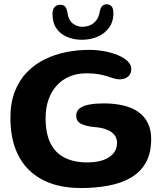

<svg xmlns="http://www.w3.org/2000/svg" viewBox="-20 -864 782 922"><path d="M367.5 39Q290 39 227.8 17.8Q165.5 -3.5 121.2 -45.8Q77 -88 53.5 -151.2Q30 -214.5 30 -298.5Q30 -371 51.5 -425.5Q73 -480 110.2 -518Q147.5 -556 195.8 -579.5Q244 -603 298.5 -613.8Q353 -624.5 408 -624.5Q445.5 -624.5 481.5 -617.8Q517.5 -611 546.8 -598.8Q576 -586.5 593.2 -569.8Q610.5 -553 610.5 -533Q610.5 -509 594.8 -496Q579 -483 554.5 -483Q540.5 -483 526.2 -487.5Q512 -492 494.5 -497.8Q477 -503.5 452.8 -507.8Q428.5 -512 394.5 -512Q351.5 -512 315.5 -497.2Q279.5 -482.5 253.5 -454.5Q227.5 -426.5 213.2 -386.5Q199 -346.5 199 -296Q199 -223.5 222.2 -176.5Q245.5 -129.5 290.5 -106.8Q335.5 -84 399 -84Q428.5 -84 454.5 -89.5Q480.5 -95 500.2 -106.8Q520 -118.5 531 -136.5Q542 -154.5 542 -179Q542 -200 529.5 -216Q517 -232 492.5 -241.8Q468 -251.5 431.5 -254Q392.5 -258 369.2 -269.5Q346 -281 346 -309Q346 -331 362.8 -343.8Q379.5 -356.5 409.2 -362Q439 -367.5 478 -367.5Q530 -367.5 572.2 -357.5Q614.5 -347.5 644.2 -326.5Q674 -305.5 690 -273.2Q706 -241 706 -196.5Q706 -129 680.5 -83.5Q655 -38 609.2 -11.2Q563.5 15.5 501.8 27.2Q440 39 367.5 39ZM373.5 -673Q335.5 -673 303 -686.2Q270.5 -699.5 251.2 -727.2Q232 -755 232 -798Q232 -818.5 242.2 -829.8Q252.5 -841 268.5 -841Q287 -841 294 -831Q301 -821 304 -802.5Q308.5 -767.5 329.2 -751.5Q350 -735.5 375.5 -735.5Q396.5 -735.5 414 -743.5Q431.5 -751.5 443.5 -768Q455.5 -784.5 459.5 -810Q463 -828 471.5 -835.8Q480 -843.5 492 -843.5Q505.5 -843.5 515 -834.2Q524.5 -825 524.5 -801Q524.5 -758.5 502.8 -729.8Q481 -701 446.5 -687Q412 -673 373.5 -673Z"/></svg>

Font: Gluten Medium
Style: Regular
Weight: 500
Designer: Tyler Finck
Foundry: Etcetera Type Company
Version: Version 1.300